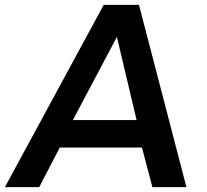

<svg xmlns="http://www.w3.org/2000/svg" viewBox="-64 -770 850 790"><path d="M520 -163.1H182.1L97.2 0H-43.9L362.8 -750H507.8L703.1 0H563ZM498 -275.9 417 -618.2 235.8 -275.9Z"/></svg>

Font: Oakes Grotesk
Style: SemiBold Italic
Weight: 600
Designer: Samuel Oakes
Foundry: Samuel Oakes
Version: Version 1.0 | wf-rip DC20170320